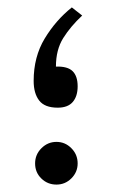

<svg xmlns="http://www.w3.org/2000/svg" viewBox="-20 -498 304 518"><path d="M201.7 -456.1Q170.4 -426.8 150.6 -395.3Q130.9 -363.8 130.9 -318.4Q162.6 -319.3 176 -305.9Q189.5 -292.5 189.5 -265.1Q189.5 -238.3 176.3 -222.9Q163.1 -207.5 135.7 -207.5Q100.6 -207.5 85.7 -226.8Q70.8 -246.1 70.8 -279.8Q70.8 -344.7 100.6 -394Q130.4 -443.4 173.8 -478ZM74.7 -57.1Q74.7 -81.1 91.8 -98.1Q108.9 -115.2 132.3 -115.2Q155.8 -115.2 172.6 -98.1Q189.5 -81.1 189.5 -57.1Q189.5 -33.7 172.6 -16.8Q155.8 0 132.3 0Q108.4 0 91.6 -16.4Q74.7 -32.7 74.7 -57.1Z"/></svg>

Font: Vazirmatn UI NL Light
Style: Regular
Weight: 300
Designer: Saber Rastikerdar
Foundry: Saber Rastikerdar
Version: Version 33.003